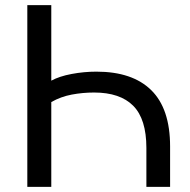

<svg xmlns="http://www.w3.org/2000/svg" viewBox="-20 -725 736 745"><path d="M86 0V-705H179V-412Q210 -429 258 -438Q306 -447 354 -447Q494 -447 567 -375Q640 -303 640 -157V0H548V-151Q548 -263 497 -314.5Q446 -366 345 -366Q301 -366 258.5 -358Q216 -350 179 -329V0Z"/></svg>

Font: Mulish Medium
Style: Regular
Weight: 500
Designer: Vernon Adams
Foundry: Vernon Adams
Version: Version 3.603; ttfautohint (v1.8.3)